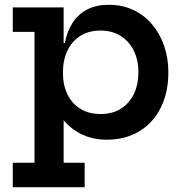

<svg xmlns="http://www.w3.org/2000/svg" viewBox="-20 -574 774 804"><path d="M33.5 210V107.5H124.5V-440.5H33.5V-543H246.5V-357L243.5 -288V-260.5L246.5 -195V107.5H334.5V210ZM426.5 11Q365 11 314.8 -15.2Q264.5 -41.5 228.8 -93.5Q193 -145.5 175.5 -221.5L243.5 -269.5Q243.5 -218.5 262 -179.8Q280.5 -141 315.8 -118.8Q351 -96.5 401.5 -96.5Q451 -96.5 486.2 -118.8Q521.5 -141 540.5 -180.2Q559.5 -219.5 559.5 -271.5Q559.5 -323.5 539.8 -362.8Q520 -402 484.5 -424Q449 -446 401.5 -446Q352 -446 316.8 -424Q281.5 -402 262.5 -362.2Q243.5 -322.5 243.5 -269.5L228 -394H251.5Q261 -443.5 284.5 -479.2Q308 -515 345.5 -534.5Q383 -554 435.5 -554Q491.5 -554 537.2 -532.8Q583 -511.5 616 -473Q649 -434.5 667 -383Q685 -331.5 685 -271.5Q685 -187 653.2 -123.2Q621.5 -59.5 563.2 -24.2Q505 11 426.5 11Z"/></svg>

Font: Hepta Slab SemiBold
Style: Regular
Weight: 600
Designer: Michael LaGattuta
Foundry: Michael LaGattuta
Version: Version 1.102